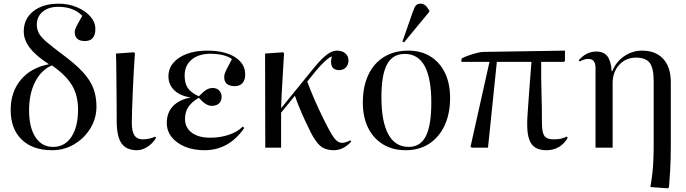

<svg xmlns="http://www.w3.org/2000/svg" viewBox="-20 -802 3727 1043"><path d="M263 14Q157 14 97.5 -44Q38 -102 38 -205Q38 -303 93.5 -369Q149 -435 246 -453Q176 -498 142.5 -541.5Q109 -585 109 -631Q109 -700 161 -741Q213 -782 299 -782Q352 -782 397.5 -763Q443 -744 470.5 -713Q498 -682 498 -645Q498 -579 441 -579Q386 -579 386 -628Q386 -639 394 -656Q402 -673 427 -716Q380 -765 296 -765Q244 -765 212 -738.5Q180 -712 180 -668Q180 -644 190.5 -623Q201 -602 231.5 -575.5Q262 -549 321 -505Q390 -454 430 -410.5Q470 -367 487 -322.5Q504 -278 504 -223Q504 -159 471 -105Q438 -51 383.5 -18.5Q329 14 263 14ZM268 -4Q332 -4 368 -58.5Q404 -113 404 -207Q404 -283 371.5 -338Q339 -393 262 -447Q204 -422 171 -357.5Q138 -293 138 -203Q138 -110 172.5 -57Q207 -4 268 -4Z M724 14Q666 14 640 -23.5Q614 -61 614 -143Q614 -188 613.5 -244Q613 -300 612.5 -355Q612 -410 611.5 -452Q611 -494 610 -511L707 -518L713 -513Q710 -474 707 -420Q704 -366 701.5 -309.5Q699 -253 697.5 -205.5Q696 -158 696 -134Q696 -88 710.5 -66.5Q725 -45 756 -45Q773 -45 792.5 -49.5Q812 -54 823 -60L828 -53Q809 -22 780.5 -4Q752 14 724 14Z M1091 14Q1031 14 985 -5Q939 -24 912.5 -57.5Q886 -91 886 -134Q886 -189 919 -224.5Q952 -260 1014 -272V-273Q959 -281 927 -311.5Q895 -342 895 -387Q895 -429 921.5 -460.5Q948 -492 995.5 -509.5Q1043 -527 1105 -527Q1200 -527 1256 -492Q1312 -457 1312 -397Q1312 -367 1297 -350.5Q1282 -334 1256 -334Q1198 -334 1198 -383Q1198 -392 1201 -402Q1204 -412 1213.5 -430.5Q1223 -449 1240 -481Q1222 -495 1191 -502.5Q1160 -510 1124 -510Q1059 -510 1021 -478Q983 -446 983 -392Q983 -349 1000.5 -323.5Q1018 -298 1060 -279Q1086 -305 1101.5 -314.5Q1117 -324 1136 -324Q1157 -324 1170.5 -310.5Q1184 -297 1184 -276Q1184 -254 1170 -240.5Q1156 -227 1130 -227Q1098 -227 1060 -271Q1020 -247 1002.5 -220Q985 -193 985 -155Q985 -109 1021.5 -81.5Q1058 -54 1122 -54Q1177 -54 1224 -70Q1271 -86 1298 -114L1307 -107Q1224 14 1091 14Z M1793 14Q1750 14 1723.5 -6.5Q1697 -27 1669 -81Q1654 -111 1637 -147.5Q1620 -184 1605.5 -219.5Q1591 -255 1582 -282L1507 -190V0H1421L1420 -511L1517 -518L1523 -513Q1519 -438 1514 -360Q1509 -282 1507 -214L1686 -434Q1727 -484 1756 -505.5Q1785 -527 1810 -527Q1839 -527 1856 -512Q1873 -497 1873 -473Q1873 -451 1859 -436Q1845 -421 1822 -421Q1794 -421 1783.5 -441Q1773 -461 1783 -495Q1773 -494 1747.5 -471.5Q1722 -449 1697 -418L1649 -359Q1667 -310 1689.5 -258.5Q1712 -207 1740 -151Q1764 -102 1780.5 -74.5Q1797 -47 1810.5 -36.5Q1824 -26 1839 -26Q1847 -26 1860 -30Q1873 -34 1883 -40L1888 -33Q1846 14 1793 14Z M2184 14Q2113 14 2060.5 -18Q2008 -50 1979.5 -108Q1951 -166 1951 -245Q1951 -332 1981 -395.5Q2011 -459 2066.5 -493Q2122 -527 2198 -527Q2267 -527 2318 -495.5Q2369 -464 2397 -406.5Q2425 -349 2425 -270Q2425 -184 2395 -120Q2365 -56 2311 -21Q2257 14 2184 14ZM2200 -4Q2264 -4 2293.5 -62.5Q2323 -121 2323 -245Q2323 -509 2179 -509Q2113 -509 2082.5 -452.5Q2052 -396 2052 -274Q2052 -141 2089.5 -72.5Q2127 -4 2200 -4ZM2175 -572 2166 -576 2223 -739Q2232 -765 2240.5 -773.5Q2249 -782 2265 -782Q2279 -782 2289.5 -773.5Q2300 -765 2312 -745V-738Z M2948 14Q2893 14 2868.5 -18.5Q2844 -51 2844 -124Q2844 -136 2844 -146.5Q2844 -157 2845.5 -174.5Q2847 -192 2849 -225.5Q2851 -259 2855.5 -317Q2860 -375 2867 -466H2679L2631 0H2543L2536 -5L2639 -466H2486L2488 -485Q2506 -494 2529 -502Q2552 -510 2573 -515Q2594 -520 2605 -520L3049 -527V-471L3043 -466H2920Q2919 -385 2921.5 -300Q2924 -215 2924 -134Q2924 -82 2937.5 -63.5Q2951 -45 2988 -45Q3032 -45 3059 -60L3064 -53Q3024 14 2948 14Z M3607 221 3513 214Q3521 168 3524.5 133.5Q3528 99 3529.5 62Q3531 25 3531 -26V-361Q3531 -432 3509.5 -460.5Q3488 -489 3435 -489Q3380 -489 3344 -450Q3308 -411 3308 -350V0H3215V-433Q3215 -482 3176 -482Q3155 -482 3129 -468L3124 -475Q3165 -522 3219 -522Q3260 -522 3279.5 -496.5Q3299 -471 3303 -415H3306Q3326 -466 3370.5 -496.5Q3415 -527 3468 -527Q3542 -527 3583 -482Q3624 -437 3624 -356V-7Q3624 30 3623 63.5Q3622 97 3620 133.5Q3618 170 3614 216Z"/></svg>

Font: Display Regular
Style: Regular
Weight: 400
Designer: Latin by Veronika Burian and Jose Scaglione. Greek by Irene Vlachou. Cyrillic by Vera Evstafieva.
Foundry: TypeTogether
Version: Version 3.002